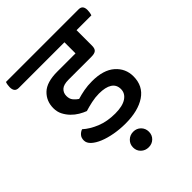

<svg xmlns="http://www.w3.org/2000/svg" viewBox="-257 -735 1054 1054"><g transform="rotate(-45 270.0 -208.0)"><path d="M276 196Q250 196 232 179Q214 162 214 136Q214 110 232 92.5Q250 75 276 75Q302 75 319.5 92.5Q337 110 337 136Q337 162 319.5 179Q302 196 276 196ZM193 -262Q219 -270 248.5 -275.5Q278 -281 312 -281Q400 -281 446 -240.5Q492 -200 492 -139Q492 -64 434 -25Q376 14 278 14Q234 14 192.5 6.5Q151 -1 119.5 -14Q88 -27 69 -44.5Q50 -62 50 -83Q50 -103 61 -115.5Q72 -128 87 -133Q119 -104 167 -84.5Q215 -65 277 -65Q334 -65 364 -85Q394 -105 394 -138Q394 -172 367.5 -189Q341 -206 291 -206Q262 -206 232 -199.5Q202 -193 176 -185Q157 -192 136 -204.5Q115 -217 97.5 -235Q80 -253 68.5 -275.5Q57 -298 57 -326Q57 -381 94.5 -417Q132 -453 214 -453H356V-539H1Q-31 -539 -31 -577Q-31 -585 -29.5 -594.5Q-28 -604 -25 -612H539Q571 -612 571 -575Q571 -567 569.5 -557Q568 -547 565 -539H450V-419Q450 -396 439.5 -387Q429 -378 404 -378H227Q188 -378 171.5 -362.5Q155 -347 155 -323Q155 -300 166.5 -286Q178 -272 193 -262Z"/></g></svg>

Font: Baloo 2 Medium
Style: Regular
Weight: 500
Designer: Sarang Kulkarni and Ek Type
Foundry: Ek Type
Version: Version 1.640;hotconv 1.0.111;makeotfexe 2.5.65597; ttfautoh